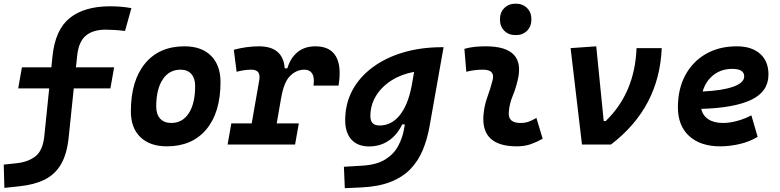

<svg xmlns="http://www.w3.org/2000/svg" viewBox="-65 -776 4186 1031"><path d="M-41.5 232.9 -44.9 107.9 23.4 100.6Q87.4 93.8 126.2 62.7Q165 31.7 172.9 -44.9L199.2 -301.3H32.7L52.7 -414.6H210.9L216.8 -473.6Q231.4 -616.7 309.8 -679.4Q388.2 -742.2 526.9 -742.2Q586.9 -742.2 640.6 -732.4L606.4 -609.9Q572.3 -613.8 547.4 -615.2Q522.5 -616.7 502 -616.7Q434.1 -616.7 395.8 -584.5Q357.4 -552.2 349.6 -478.5L342.8 -414.6H547.9L527.8 -301.3H331.1L303.7 -37.6Q294.4 52.2 262.2 106.7Q230 161.1 174.8 188.5Q119.6 215.8 41 224.1Z M831.1 9.8Q739.7 9.8 688.7 -39.8Q637.7 -89.4 637.7 -177.7Q637.7 -342.8 713.9 -435.1Q790 -527.3 925.8 -527.3Q1017.1 -527.3 1068.1 -476.6Q1119.1 -425.8 1119.1 -335Q1119.1 -172.4 1043 -81.3Q966.8 9.8 831.1 9.8ZM854.5 -115.7Q915 -115.7 949 -168.2Q982.9 -220.7 982.9 -314Q982.9 -355.5 962.4 -378.7Q941.9 -401.9 904.8 -401.9Q843.3 -401.9 808.6 -349.4Q773.9 -296.9 773.9 -203.6Q773.9 -162.1 795.2 -138.9Q816.4 -115.7 854.5 -115.7Z M1157.2 0 1177.2 -113.3H1286.6L1327.1 -345.2Q1337.4 -401.9 1285.2 -401.9Q1248 -401.9 1205.6 -390.6L1190.4 -508.8Q1260.3 -527.3 1325.2 -527.3Q1455.1 -527.3 1463.9 -409.2H1478Q1495.1 -465.8 1533.2 -496.6Q1571.3 -527.3 1628.9 -527.3Q1707 -527.3 1738.5 -473.9Q1770 -420.4 1752.9 -316.4H1618.2Q1625 -357.9 1611.8 -379.9Q1598.6 -401.9 1568.8 -401.9Q1527.3 -401.9 1493.2 -368.7Q1459 -335.4 1444.8 -249.5V-251L1420.9 -113.3H1539.6L1519.5 0Z M1786.6 234.4 1781.7 119.6 1884.3 113.3Q1959 108.4 2004.4 79.8Q2049.8 51.3 2073 8.1Q2096.2 -35.2 2104.5 -82.5L2108.9 -107.9H2094.7Q2067.4 -51.3 2022 -20.5Q1976.6 10.3 1917 10.3Q1855.5 10.3 1822 -26.6Q1788.6 -63.5 1788.6 -130.4Q1788.6 -219.7 1827.6 -291.7Q1866.7 -363.8 1937.3 -415.5Q2007.8 -467.3 2102.3 -494.9Q2196.8 -522.5 2307.6 -522.5H2316.9L2241.7 -98.1Q2229.5 -29.3 2205.6 28.8Q2181.6 86.9 2140.1 130.6Q2098.6 174.3 2033.7 200.2Q1968.8 226.1 1874.5 230.5ZM2158.7 -390.1Q2090.8 -377.9 2037.8 -344.5Q1984.9 -311 1954.3 -261.5Q1923.8 -211.9 1923.8 -152.3Q1923.8 -102.1 1973.1 -102.1Q2036.6 -102.1 2081.1 -156.7Q2125.5 -211.4 2145.5 -314.9Z M2815.4 -142.6 2849.1 -31.2Q2819.3 -14.2 2786.1 -2.2Q2752.9 9.8 2710 9.8Q2520.5 9.8 2530.8 -153.3Q2534.2 -205.6 2551.8 -253.9Q2569.3 -302.2 2580.1 -345.2Q2595.2 -401.9 2528.3 -401.9Q2481.9 -401.9 2439 -390.6L2428.7 -513.7Q2457.5 -522 2486.3 -524.7Q2515.1 -527.3 2543.9 -527.3Q2759.3 -527.3 2714.8 -345.2Q2703.6 -297.4 2687 -258.3Q2670.4 -219.2 2667 -172.4Q2663.1 -115.7 2729 -115.7Q2753.4 -115.7 2771.7 -121.8Q2790 -127.9 2815.4 -142.6ZM2704.1 -587.4Q2666.5 -587.4 2643.1 -610.8Q2619.6 -634.3 2619.6 -671.9Q2619.6 -709.5 2643.1 -732.9Q2666.5 -756.3 2704.1 -756.3Q2741.7 -756.3 2765.1 -732.9Q2788.6 -709.5 2788.6 -671.9Q2788.6 -634.3 2765.1 -610.8Q2741.7 -587.4 2704.1 -587.4Z M3060.1 0 2999 -517.6 3136.7 -527.3 3176.8 -126H3187.5Q3344.2 -277.8 3353 -517.6H3488.3Q3475.6 -198.2 3215.8 0Z M3817.4 -115.7Q3852.5 -115.7 3892.6 -126.5Q3932.6 -137.2 3969.7 -156.7L4003.4 -41Q3957 -13.7 3904.3 -2Q3851.6 9.8 3803.2 9.8Q3695.8 9.8 3635.5 -45.7Q3575.2 -101.1 3575.2 -199.7Q3575.2 -298.3 3614.7 -371.8Q3654.3 -445.3 3725.3 -486.3Q3796.4 -527.3 3891.1 -527.3Q3971.2 -527.3 4016.4 -487.3Q4061.5 -447.3 4061.5 -376Q4061.5 -284.2 3969.5 -240.2Q3877.4 -196.3 3700.7 -191.4Q3708.5 -155.3 3738.8 -135.5Q3769 -115.7 3817.4 -115.7ZM3708 -284.7Q3814 -289.6 3872.6 -310.5Q3931.2 -331.5 3931.2 -365.7Q3931.2 -406.2 3867.7 -406.2Q3808.6 -406.2 3766.6 -373.5Q3724.6 -340.8 3708 -284.7Z"/></svg>

Font: Cascadia Code PL
Style: Bold Italic
Weight: 700
Italic angle: -10°
Monospace: yes
Designer: Aaron Bell
Foundry: Saja Typeworks
Version: Version 2404.023; ttfautohint (v1.8.4)